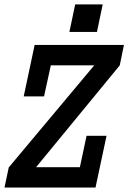

<svg xmlns="http://www.w3.org/2000/svg" viewBox="-44 -838 610 858"><path d="M382.8 0H-23.9L-4.9 -89.8L377 -545.9H183.1L152.8 -407.2H62L110.8 -637.2H509.8L491.2 -545.9L117.2 -90.8H313L342.8 -231H432.1ZM389.2 -695.3H266.1L292 -818.4H415Z"/></svg>

Font: Anonymous Pro
Style: Bold Italic
Weight: 700
Italic angle: -12°
Monospace: yes
Designer: Mark Simonson
Version: Version 1.003